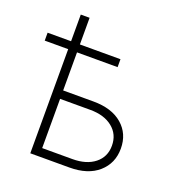

<svg xmlns="http://www.w3.org/2000/svg" viewBox="-124 -777 811 879"><g transform="rotate(20 281.0 -338.0)"><path d="M6.3 -507.3V-545.9H120.6V-675.8H163.6V-545.9H361.3V-507.3H163.6V-321.8H311Q400.9 -321.8 451.9 -277.8Q502.9 -233.9 502.9 -161.6Q502.9 -89.8 451.9 -44.9Q400.9 0 311 0H120.6V-507.3ZM163.6 -280.8V-41H311Q378.9 -41 419.4 -73.2Q460 -105.5 460 -160.2Q460 -215.3 419.4 -248Q378.9 -280.8 311 -280.8Z"/></g></svg>

Font: Inter Extra Light
Style: Regular
Weight: 200
Designer: Rasmus Andersson
Foundry: rsms
Version: Version 4.000;git-3c8e0fc